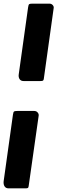

<svg xmlns="http://www.w3.org/2000/svg" viewBox="-23 -867 315 1052"><path d="M106 -423Q91 -423 84 -434Q77 -445 80 -462L131 -827Q133 -842 137.5 -844.5Q142 -847 155 -847H248Q259 -847 266 -839Q273 -831 271 -822L217 -435Q216 -427 212 -425Q208 -423 199 -423ZM24 165Q9 165 2 154Q-5 143 -3 126L48 -239Q50 -254 54.5 -256.5Q59 -259 72 -259H165Q176 -259 183 -251Q190 -243 189 -234L134 153Q133 161 129.5 163Q126 165 117 165Z"/></svg>

Font: Libre Franklin Black
Style: Italic
Weight: 900
Italic angle: -8°
Designer: Pablo Impallari, Rodrigo Fuenzalida, Nhung Nguyen
Foundry: Impallari Type
Version: Version 3.000